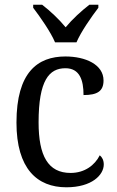

<svg xmlns="http://www.w3.org/2000/svg" viewBox="-20 -786 497 816"><path d="M214 -606H305C324 -651 369 -715 398 -753V-766H360C325 -739 287 -704 259 -670C231 -704 194 -739 159 -766H121V-753C150 -715 195 -651 214 -606ZM262 10C371 10 421 -43 421 -87C421 -105 414 -118 404 -126C383 -84 340 -51 280 -51C184 -51 144 -124 144 -266C144 -445 189 -496 258 -496C319 -496 335 -445 335 -382C393 -382 420 -398 420 -444C420 -512 343 -546 258 -546C140 -546 50 -479 50 -265C50 -69 138 10 262 10Z"/></svg>

Font: Noto Serif Georgian SemiCondensed
Style: Regular
Weight: 400
Width: 4
Designer: Monotype Design Team, Akaki Razmadze
Foundry: Google LLC
Version: Version 2.003